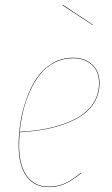

<svg xmlns="http://www.w3.org/2000/svg" viewBox="-20 -766 462 795"><path d="M365.2 -663.1 363.8 -662.1 238.8 -744.1 240.2 -746.1ZM392.1 -421.9Q392.1 -381.8 374.5 -348.9Q356.9 -315.9 326.9 -293.5Q296.9 -271 254.4 -254.9Q211.9 -238.8 164.3 -230.2Q116.7 -221.7 61.5 -218.3Q59.1 -187.5 59.1 -165Q59.1 -81.5 91.1 -37.4Q123 6.8 181.2 6.8Q219.2 6.8 250 -7.3Q280.8 -21.5 315.9 -51.8L316.9 -49.8Q281.2 -19.5 250.2 -5.4Q219.2 8.8 181.2 8.8Q122.1 8.8 89.6 -35.9Q57.1 -80.6 57.1 -165Q57.1 -210.4 64.5 -258.1Q71.8 -305.7 88.9 -354.5Q106 -403.3 131.1 -441.2Q156.2 -479 195.3 -502.9Q234.4 -526.9 282.2 -526.9Q331.1 -526.9 361.6 -499Q392.1 -471.2 392.1 -421.9ZM282.2 -524.9Q240.2 -524.9 204.8 -506.3Q169.4 -487.8 145.5 -457.5Q121.6 -427.2 103.5 -386.7Q85.4 -346.2 75.7 -304.9Q65.9 -263.7 61.5 -220.2Q117.2 -223.1 164.8 -231.9Q212.4 -240.7 254.6 -256.8Q296.9 -272.9 326.4 -295.4Q356 -317.9 373 -350.1Q390.1 -382.3 390.1 -421.9Q390.1 -470.7 360.1 -497.8Q330.1 -524.9 282.2 -524.9Z"/></svg>

Font: Fira Sans Compressed Two
Style: Italic
Weight: 100
Width: 3
Italic angle: -8°
Designer: Carrois Corporate & Edenspiekermann AG
Foundry: Carrois Corporate GbR & Edenspiekermann AG
Version: Version 4.203;PS 004.203;hotconv 1.0.88;makeotf.lib2.5.64775